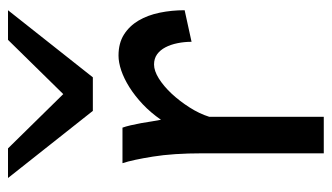

<svg xmlns="http://www.w3.org/2000/svg" viewBox="-193 -628 821 475"><g transform="rotate(-90 217.5 -390.5)"><path d="M75.7 0V-300.3Q75.7 -372.6 67.6 -422.6Q59.6 -472.7 51.3 -498H139.2Q142.1 -490.2 145 -477.8Q147.9 -465.3 150.4 -451.7Q152.8 -438 154.8 -424.8L158.7 -402.8Q176.3 -428.2 197 -447.8Q217.8 -467.3 239 -480.7Q260.3 -494.1 280.5 -501Q300.8 -507.8 317.4 -507.8Q348.1 -507.8 369.4 -494.4Q390.6 -481 404.1 -458.3Q417.5 -435.5 423.6 -406Q429.7 -376.5 429.7 -344.2L351.6 -327.1Q351.6 -345.2 348.1 -362.1Q344.7 -378.9 337.9 -391.8Q331.1 -404.8 320.6 -412.4Q310.1 -419.9 295.4 -419.9Q279.8 -419.9 260.7 -408Q241.7 -396 223.4 -376.5Q205.1 -356.9 189.5 -332.5Q173.8 -308.1 166 -283.2V0ZM87.9 -781.2 222.2 -644.5 356.4 -781.2H429.7L263.7 -571.3H180.7L14.6 -781.2Z"/></g></svg>

Font: Andika FrenchTight
Style: Regular
Weight: 400
Designer: Victor Gaultney, Annie Olsen, Julie Remington, Don Collingsworth, Eric Hays, Becca Hirsbrunner
Foundry: SIL International
Version: Version 5.000 ; Dig1 Dig4Opn Dig7 LnSpcTght